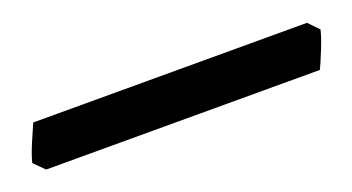

<svg xmlns="http://www.w3.org/2000/svg" viewBox="-41 -34 477 260"><g transform="rotate(-20 197.5 96.0)"><path d="M-2 129.4 -16.6 114.7Q-14.2 104.5 -7.6 88.9Q-1 73.2 3.4 63.5H397.9L412.1 78.1Q409.7 88.4 403.1 104.7Q396.5 121.1 392.6 129.4Z"/></g></svg>

Font: David Libre Medium
Style: Regular
Weight: 500
Designer: Ismar David, J. Victor Gaultney, Annie Olsen and Meir Sadan
Foundry: Monotype Imaging Inc. & SIL International
Version: Version 1.100; ttfautohint (v1.8.4.7-5d5b)